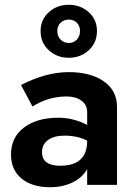

<svg xmlns="http://www.w3.org/2000/svg" viewBox="-20 -774 566 804"><path d="M156 -137Q156 -80 232 -80Q345 -80 345 -184V-185Q305 -206 250 -206Q206 -206 181 -187.5Q156 -169 156 -137ZM116 -328 68 -418Q172 -472 268 -472Q359 -472 414.5 -433.5Q470 -395 470 -326V0H345V-66Q325 -30 283.5 -10Q242 10 190 10Q114 10 70 -26.5Q26 -63 26 -127Q26 -199 80.5 -240Q135 -281 224 -281Q287 -281 345 -251V-305Q345 -335 321 -352.5Q297 -370 259 -370Q182 -370 116 -328ZM150 -644Q150 -692 184.5 -723Q219 -754 268 -754Q317 -754 351.5 -723Q386 -692 386 -644Q386 -595 351.5 -563.5Q317 -532 268 -532Q219 -532 184.5 -563.5Q150 -595 150 -644ZM234 -679Q220 -666 220 -644Q220 -622 234 -608Q248 -594 268 -594Q288 -594 301.5 -608Q315 -622 315 -644Q315 -666 301.5 -679Q288 -692 268 -692Q248 -692 234 -679Z"/></svg>

Font: Renner*
Style: Semi
Weight: 600
Version: Version 003.000 ; ttfautohint (v0.97) -l 8 -r 50 -G 200 -x 1